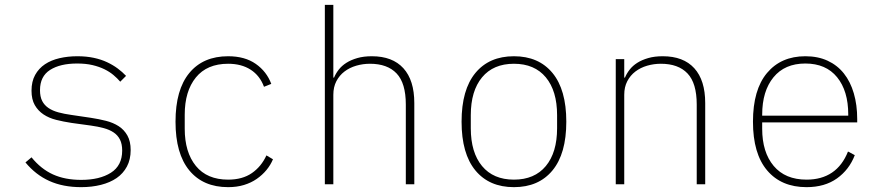

<svg xmlns="http://www.w3.org/2000/svg" viewBox="-20 -760 3640 792"><path d="M315 12Q240 12 183.5 -13.5Q127 -39 85 -90L110 -111Q149 -63 198.5 -40.5Q248 -18 315 -18Q391 -18 437.5 -47.5Q484 -77 484 -139Q484 -166 475 -184Q466 -202 449 -213.5Q432 -225 408 -231.5Q384 -238 355 -242L275 -253Q242 -258 212 -265.5Q182 -273 159.5 -288Q137 -303 123.5 -326.5Q110 -350 110 -386Q110 -424 125 -451Q140 -478 165.5 -495Q191 -512 225.5 -520Q260 -528 299 -528Q336 -528 366.5 -521.5Q397 -515 421.5 -503.5Q446 -492 465.5 -477.5Q485 -463 500 -447L476 -423Q464 -437 448 -450.5Q432 -464 410.5 -474.5Q389 -485 361.5 -491.5Q334 -498 298 -498Q228 -498 186.5 -471.5Q145 -445 145 -388Q145 -361 154 -343.5Q163 -326 180 -314.5Q197 -303 221 -296.5Q245 -290 274 -286L355 -274Q388 -269 417.5 -261.5Q447 -254 469.5 -239.5Q492 -225 505.5 -201Q519 -177 519 -141Q519 -102 503.5 -73Q488 -44 461 -25.5Q434 -7 396.5 2.5Q359 12 315 12Z M921 12Q818 12 761 -57Q704 -126 704 -258Q704 -390 761 -459Q818 -528 921 -528Q990 -528 1035 -496.5Q1080 -465 1099 -414L1069 -402Q1052 -448 1014 -472.5Q976 -497 921 -497Q834 -497 788 -440.5Q742 -384 742 -287V-229Q742 -132 788 -75.5Q834 -19 921 -19Q980 -19 1019 -46Q1058 -73 1079 -119L1106 -103Q1096 -79 1079 -58.5Q1062 -38 1039 -22Q1016 -6 986.5 3Q957 12 921 12Z M1320 -740H1355V-440H1358Q1365 -457 1377.5 -473Q1390 -489 1409 -501Q1428 -513 1454 -520.5Q1480 -528 1514 -528Q1599 -528 1644 -478.5Q1689 -429 1689 -335V0H1654V-329Q1654 -417 1616 -457Q1578 -497 1506 -497Q1477 -497 1449.5 -489Q1422 -481 1401 -465Q1380 -449 1367.5 -425Q1355 -401 1355 -369V0H1320Z M2100 12Q1998 12 1941 -57Q1884 -126 1884 -258Q1884 -390 1941 -459Q1998 -528 2100 -528Q2202 -528 2259 -459Q2316 -390 2316 -258Q2316 -126 2259 -57Q2202 12 2100 12ZM2100 -19Q2185 -19 2231.5 -75Q2278 -131 2278 -231V-285Q2278 -385 2231.5 -441Q2185 -497 2100 -497Q2015 -497 1968.5 -441Q1922 -385 1922 -285V-231Q1922 -131 1968.5 -75Q2015 -19 2100 -19Z M2520 0V-516H2555V-440H2558Q2565 -457 2577.5 -473Q2590 -489 2609 -501Q2628 -513 2654 -520.5Q2680 -528 2714 -528Q2799 -528 2844 -478.5Q2889 -429 2889 -335V0H2854V-329Q2854 -417 2816 -457Q2778 -497 2706 -497Q2677 -497 2649.5 -489Q2622 -481 2601 -465Q2580 -449 2567.5 -425Q2555 -401 2555 -369V0Z M3307 12Q3203 12 3144.5 -57Q3086 -126 3086 -258Q3086 -390 3144 -459Q3202 -528 3302 -528Q3354 -528 3394 -509.5Q3434 -491 3461 -457Q3488 -423 3502 -375Q3516 -327 3516 -269V-255H3124V-229Q3124 -132 3171.5 -75.5Q3219 -19 3307 -19Q3369 -19 3412 -48Q3455 -77 3478 -135L3506 -120Q3483 -60 3432.5 -24Q3382 12 3307 12ZM3302 -498Q3217 -498 3170.5 -441Q3124 -384 3124 -287V-283H3479V-288Q3479 -385 3433 -441.5Q3387 -498 3302 -498Z"/></svg>

Font: IBM Plex Mono ExtLt
Style: Regular
Weight: 200
Monospace: yes
Designer: Mike Abbink, Paul van der Laan, Pieter van Rosmalen
Foundry: Bold Monday
Version: Version 2.3